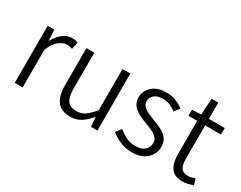

<svg xmlns="http://www.w3.org/2000/svg" viewBox="-78 -1009 1768 1409"><g transform="rotate(30 806.5 -304.5)"><path d="M85.9 0V-483.4H141.6L147.5 -395H150.9Q175.3 -440.4 210.7 -468Q246.1 -495.6 287.6 -495.6Q302.7 -495.6 314.5 -493.4Q326.2 -491.2 337.9 -485.4L324.7 -426.8Q312.5 -430.7 303 -432.6Q293.5 -434.6 278.8 -434.6Q247.6 -434.6 213.1 -408.4Q178.7 -382.3 152.8 -318.4V0Z M561.5 12.2Q483.4 12.2 448.7 -34.7Q414.1 -81.5 414.1 -174.3V-483.4H481V-183.6Q481 -111.8 503.2 -79.1Q525.4 -46.4 579.6 -46.4Q621.6 -46.4 652.1 -67.6Q682.6 -88.9 720.2 -134.8V-483.4H786.6V0H731.4L725.6 -77.6H722.7Q688.5 -37.6 651.1 -12.7Q613.8 12.2 561.5 12.2Z M1081.1 12.2Q1029.3 12.2 983.4 -7.3Q937.5 -26.9 903.8 -54.7L938.5 -100.6Q969.7 -75.2 1003.4 -58.1Q1037.1 -41 1084 -41Q1135.7 -41 1161.6 -65.4Q1187.5 -89.8 1187.5 -124Q1187.5 -151.4 1170.4 -169.4Q1153.3 -187.5 1127.2 -200Q1101.1 -212.4 1073.7 -222.2Q1038.6 -234.9 1004.6 -251.7Q970.7 -268.6 948.2 -294.9Q925.8 -321.3 925.8 -362.3Q925.8 -418.5 968.3 -457Q1010.7 -495.6 1087.9 -495.6Q1130.4 -495.6 1168.2 -481Q1206.1 -466.3 1233.4 -443.8L1200.2 -400.4Q1175.8 -418.9 1148.9 -430.7Q1122.1 -442.4 1087.9 -442.4Q1038.1 -442.4 1014.4 -420.2Q990.7 -397.9 990.7 -367.7Q990.7 -343.8 1006.6 -327.1Q1022.5 -310.5 1047.6 -298.6Q1072.8 -286.6 1100.6 -275.9Q1136.7 -262.7 1171.9 -246.1Q1207 -229.5 1230 -201.9Q1252.9 -174.3 1252.9 -127.4Q1252.9 -70.8 1208.5 -29.3Q1164.1 12.2 1081.1 12.2Z M1515.6 12.2Q1440.9 12.2 1412.8 -31Q1384.8 -74.2 1384.8 -143.1V-428.2H1311V-479L1387.2 -483.4L1395.5 -621.1H1452.1V-483.4H1586.4V-428.2H1452.1V-140.6Q1452.1 -95.2 1468.3 -69.3Q1484.4 -43.5 1529.3 -43.5Q1542.5 -43.5 1558.3 -47.9Q1574.2 -52.2 1586.4 -57.1L1600.6 -5.9Q1580.1 1 1557.9 6.6Q1535.6 12.2 1515.6 12.2Z"/></g></svg>

Font: Varta Light Light
Style: Regular
Weight: 300
Version: Version 1.004